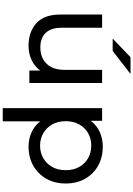

<svg xmlns="http://www.w3.org/2000/svg" viewBox="194 -971 971 1399"><g transform="rotate(90 679.5 -271.5)"><path d="M314 6Q212 6 149 -51Q86 -108 86 -225V-530H182V-236Q182 -158 219.5 -119Q257 -80 325 -80Q400 -80 444.5 -125.5Q489 -171 489 -256V-530H585V0H494V-79Q464 -38 417 -16Q370 6 314 6ZM261 -607 397 -737H519L351 -607Z M1049 6Q993 6 945 -15.5Q897 -37 864 -79V194H768V-530H860V-447Q893 -491 942 -513Q991 -535 1049 -535Q1126 -535 1186.5 -501.5Q1247 -468 1282 -407Q1317 -346 1317 -265Q1317 -184 1282 -123Q1247 -62 1186.5 -28Q1126 6 1049 6ZM1041 -78Q1092 -78 1132.5 -101.5Q1173 -125 1196.5 -166.5Q1220 -208 1220 -265Q1220 -321 1196.5 -363Q1173 -405 1132.5 -428Q1092 -451 1041 -451Q991 -451 950.5 -428Q910 -405 886.5 -363Q863 -321 863 -265Q863 -208 886.5 -166.5Q910 -125 950.5 -101.5Q991 -78 1041 -78Z"/></g></svg>

Font: Montserrat Medium
Style: Regular
Weight: 500
Designer: Julieta Ulanovsky
Foundry: Julieta Ulanovsky
Version: Version 9.000; ttfautohint (v1.8.4.7-5d5b)